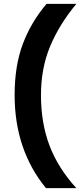

<svg xmlns="http://www.w3.org/2000/svg" viewBox="-20 -796 427 998"><path d="M219 182Q56 -17 56 -302Q56 -455 99 -568.5Q142 -682 222 -776H377Q288 -669 240.5 -555Q193 -441 193 -302Q193 -156 237.5 -39Q282 78 377 182Z"/></svg>

Font: Cazoo Sans SemiBold
Style: Regular
Weight: 600
Designer: Jonathan Barnbrook, Julián Moncada
Foundry: Barnbrook Fonts
Version: Version 2.000;Glyphs 3.2.3 (3260)